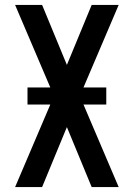

<svg xmlns="http://www.w3.org/2000/svg" viewBox="-20 -755 540 775"><path d="M41 0 183 -333H91V-402H183L41 -735H150L250 -493L350 -735H459L317 -402H409V-333H317L459 0H350L250 -242L150 0Z"/></svg>

Font: Iosevka Custom Semibold
Style: Regular
Weight: 600
Designer: Belleve Invis
Foundry: Belleve Invis
Version: Version 27.0.2; ttfautohint (v1.8.4)